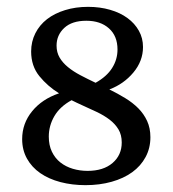

<svg xmlns="http://www.w3.org/2000/svg" viewBox="-20 -529 503 558"><path d="M228.4 9.1Q189.5 9.1 155.6 0.2Q121.8 -8.7 97.1 -25.8Q72.4 -42.9 58.4 -68Q44.4 -93.1 44.4 -124.7Q44.4 -170.2 73.3 -205.6Q102.2 -241.1 151.6 -257.8Q118.5 -278.2 94.5 -307.6Q70.5 -337.1 70.5 -379.3Q70.5 -408 82.7 -432.2Q94.9 -456.4 116.7 -473.3Q138.5 -490.2 169.1 -499.6Q199.6 -509.1 236 -509.1Q270.5 -509.1 300 -500.5Q329.5 -492 350.5 -476.5Q371.6 -461.1 383.6 -439.6Q395.6 -418.2 395.6 -392.4Q395.6 -351.6 367.6 -318.2Q339.6 -284.7 297.8 -269.1Q322.2 -257.1 344 -243.8Q365.8 -230.5 382 -214.2Q398.2 -197.8 407.6 -177.3Q417.1 -156.7 417.1 -130.2Q417.1 -98.5 403.1 -72.5Q389.1 -46.5 364.2 -28.5Q339.3 -10.5 304.4 -0.7Q269.5 9.1 228.4 9.1ZM144.4 -396.4Q144.4 -376.7 153.3 -361.6Q162.2 -346.5 177.5 -334Q192.7 -321.5 213.5 -310.5Q234.2 -299.6 257.8 -288.4Q290.2 -306.5 305.8 -331.3Q321.5 -356 321.5 -385.1Q321.5 -424.4 296.7 -446.5Q272 -468.7 230.9 -468.7Q189.1 -468.7 166.7 -447.8Q144.4 -426.9 144.4 -396.4ZM234.5 -32.4Q280.4 -32.4 307.1 -55.3Q333.8 -78.2 333.8 -114.9Q333.8 -137.1 324.2 -153.1Q314.5 -169.1 298.5 -181.3Q282.5 -193.5 261.5 -203.5Q240.4 -213.5 217.8 -223.6Q210.5 -226.9 202.9 -230.5Q195.3 -234.2 188 -237.8Q154.2 -219.3 138 -191.5Q121.8 -163.6 121.8 -132Q121.8 -106.9 130.9 -88Q140 -69.1 155.5 -56.9Q170.9 -44.7 191.5 -38.5Q212 -32.4 234.5 -32.4Z"/></svg>

Font: Rasa
Style: Regular
Weight: 400
Version: Version 1.000;PS 1.000;hotconv 1.0.88;makeotf.lib2.5.647800;